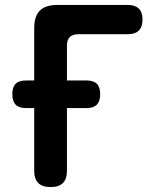

<svg xmlns="http://www.w3.org/2000/svg" viewBox="-20 -750 640 780"><path d="M186 10Q152 10 135.5 -6.5Q119 -23 119 -56V-311H85Q57 -311 43.5 -325Q30 -339 30 -367.5Q30 -396 43.5 -409.5Q57 -423 85 -423H119V-636Q119 -684 142 -707Q165 -730 214 -730H499Q528 -730 543.5 -715.5Q559 -701 559 -671Q559 -641 544 -626Q529 -611 499 -611H299Q275 -611 263.5 -599.5Q252 -588 252 -564V-423H332Q360 -423 373.5 -409.5Q387 -396 387 -367.5Q387 -339 373.5 -325Q360 -311 332 -311H252V-56Q252 -23 235.5 -6.5Q219 10 186 10Z"/></svg>

Font: Maple Mono Normal NL
Style: Bold
Weight: 700
Monospace: yes
Designer: subframe7536
Version: Version 7.000